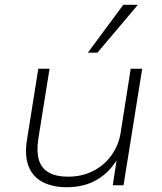

<svg xmlns="http://www.w3.org/2000/svg" viewBox="-20 -774 677 802"><path d="M259 8Q199 8 157.5 -14Q116 -36 99 -80.5Q82 -125 93 -192L140 -487H187L140 -194Q132 -141 142.5 -106Q153 -71 183.5 -53.5Q214 -36 264 -36Q323 -36 369.5 -60Q416 -84 446 -126Q476 -168 484 -220L526 -487H574L496 0H451L469 -118H475Q442 -58 388 -25Q334 8 259 8ZM347 -554 495 -754H556L387 -554Z"/></svg>

Font: Nunito Sans 10pt SemiExpanded ExtraLight
Style: Italic
Weight: 250
Width: 6
Italic angle: -9°
Designer: Vernon Adams
Foundry: Vernon Adams
Version: Version 3.101;gftools[0.9.27]